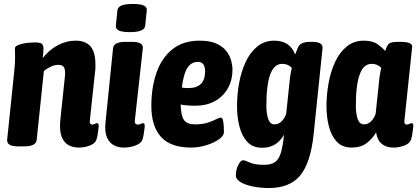

<svg xmlns="http://www.w3.org/2000/svg" viewBox="-20 -736 2105 968"><path d="M377 8Q349 8 326 -4Q303 -16 291 -46.5Q279 -77 284 -130L307 -348Q308 -354 308 -359.5Q308 -365 308 -370Q308 -390 300.5 -399.5Q293 -409 273 -409Q254 -409 233 -398.5Q212 -388 201 -377L165 -31Q162 2 102 2H72Q41 2 28 -6.5Q15 -15 16 -31L49 -349Q52 -375 54 -399Q56 -423 56 -453Q56 -462 55.5 -471Q55 -480 55 -491Q55 -501 67.5 -507Q80 -513 97.5 -516.5Q115 -520 131.5 -521Q148 -522 156 -522Q182 -522 190.5 -515.5Q199 -509 199 -490Q199 -468 195 -443Q227 -484 270.5 -507.5Q314 -531 361 -531Q411 -531 436 -502.5Q461 -474 461 -412Q461 -403 461 -393Q461 -383 459 -372L433 -129Q430 -108 446 -108Q451 -108 458 -111.5Q465 -115 469 -115Q475 -115 477 -108.5Q479 -102 476 -84Q474 -70 472 -56.5Q470 -43 466 -32Q460 -13 433.5 -2.5Q407 8 377 8Z M604 8Q576 8 553.5 -4Q531 -16 519 -44Q507 -72 512 -120L550 -493Q553 -525 613 -525H643Q679 -525 690.5 -515.5Q702 -506 700 -492L660 -130Q657 -108 676 -108Q684 -108 690.5 -111.5Q697 -115 701 -115Q707 -115 709 -108.5Q711 -102 708 -84Q706 -70 704 -56.5Q702 -43 698 -32Q692 -14 664.5 -3Q637 8 604 8ZM635 -574Q596 -574 579.5 -582Q563 -590 564 -606L572 -684Q574 -700 592 -708Q610 -716 650 -716Q688 -716 705 -708Q722 -700 720 -684L712 -606Q709 -574 635 -574Z M944 8Q840 8 791.5 -46Q743 -100 743 -202Q743 -295 769 -369.5Q795 -444 849 -487.5Q903 -531 986 -531Q1039 -531 1071.5 -516Q1104 -501 1121.5 -478Q1139 -455 1145.5 -430.5Q1152 -406 1152 -386Q1152 -331 1128 -289.5Q1104 -248 1062 -225.5Q1020 -203 967 -203Q943 -203 924.5 -204.5Q906 -206 891 -209Q892 -153 907.5 -131Q923 -109 963 -109Q1001 -109 1027 -117.5Q1053 -126 1069 -134.5Q1085 -143 1093 -143Q1101 -143 1104 -130.5Q1107 -118 1108 -101Q1109 -84 1109 -70Q1109 -51 1083 -33Q1057 -15 1019 -3.5Q981 8 944 8ZM930 -292Q1014 -292 1014 -376Q1014 -424 978 -424Q944 -424 924.5 -393.5Q905 -363 897 -295Q905 -293 913.5 -292.5Q922 -292 930 -292Z M1335 212Q1295 212 1256.5 204.5Q1218 197 1193.5 182.5Q1169 168 1169 148Q1169 121 1181 96.5Q1193 72 1205 72Q1216 72 1239.5 83.5Q1263 95 1312 95Q1346 95 1365.5 82Q1385 69 1395.5 36Q1406 3 1412 -57Q1375 9 1302 9Q1254 9 1226.5 -21Q1199 -51 1187 -99Q1175 -147 1175 -201Q1175 -259 1185.5 -317Q1196 -375 1218.5 -423.5Q1241 -472 1277 -501.5Q1313 -531 1363 -531Q1442 -531 1468 -461Q1473 -472 1475.5 -480Q1478 -488 1480 -492Q1488 -511 1503 -518Q1518 -525 1545 -525H1552Q1583 -525 1595.5 -516.5Q1608 -508 1606 -492L1561 -57Q1546 84 1494 148Q1442 212 1335 212ZM1364 -109Q1385 -109 1400.5 -125Q1416 -141 1423 -163L1440 -325Q1442 -348 1445.5 -366Q1449 -384 1451 -394Q1444 -402 1431.5 -408Q1419 -414 1402 -414Q1323 -414 1323 -203Q1323 -162 1332.5 -135.5Q1342 -109 1364 -109Z M1753 8Q1705 8 1677.5 -22Q1650 -52 1638 -99.5Q1626 -147 1626 -201Q1626 -258 1636.5 -316.5Q1647 -375 1669.5 -423.5Q1692 -472 1728 -501.5Q1764 -531 1814 -531Q1858 -531 1883.5 -513Q1909 -495 1922 -479Q1930 -505 1940 -515Q1950 -525 1987 -525H1999Q2060 -525 2058 -500L2019 -129Q2016 -108 2032 -108Q2037 -108 2044 -111.5Q2051 -115 2055 -115Q2061 -115 2063 -108.5Q2065 -102 2062 -84Q2060 -69 2058 -56Q2056 -43 2052 -32Q2046 -13 2019.5 -2.5Q1993 8 1963 8Q1928 8 1905.5 -10Q1883 -28 1876 -68Q1857 -36 1828 -14Q1799 8 1753 8ZM1815 -109Q1836 -109 1851.5 -125Q1867 -141 1874 -163L1891 -325Q1893 -348 1896.5 -366Q1900 -384 1902 -394Q1895 -402 1882.5 -408Q1870 -414 1853 -414Q1774 -414 1774 -203Q1774 -162 1783.5 -135.5Q1793 -109 1815 -109Z"/></svg>

Font: Asap Condensed
Style: Bold Italic
Weight: 700
Width: 3
Italic angle: -6°
Designer: Pablo Cosgaya
Foundry: Omnibus-Type
Version: Version 3.001; ttfautohint (v1.8.4.7-5d5b)